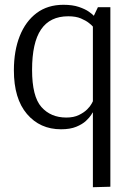

<svg xmlns="http://www.w3.org/2000/svg" viewBox="-20 -530 556 802"><path d="M368 252V-60H367Q367 -60 360.5 -49.5Q354 -39 339 -25Q324 -11 298.5 -0.5Q273 10 235 10Q147 10 92.5 -54Q38 -118 38 -236Q38 -318 62.5 -379.5Q87 -441 133 -475.5Q179 -510 245 -510Q283 -510 309.5 -501Q336 -492 351.5 -481Q367 -470 372 -464L389 -500H441V250ZM257 -39Q288 -39 309.5 -49.5Q331 -60 344 -73Q357 -86 362.5 -96.5Q368 -107 368 -107V-419Q364 -424 351.5 -434Q339 -444 318 -453Q297 -462 265 -462Q189 -462 151.5 -407Q114 -352 114 -238Q114 -127 153 -83Q192 -39 257 -39Z"/></svg>

Font: Arsenal SC
Style: Regular
Weight: 400
Designer: Andrij Shevchenko
Foundry: Stairsfor
Version: Version 2.001; ttfautohint (v1.8.4.7-5d5b)